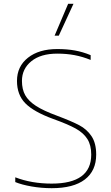

<svg xmlns="http://www.w3.org/2000/svg" viewBox="-20 -971 584 1006"><path d="M337 -951H365L288 -784H266ZM278 -365Q207 -391 168 -416.5Q129 -442 112 -472.5Q95 -503 95 -547Q95 -610 144 -650Q193 -690 280 -690Q329 -690 371 -682Q413 -674 455 -657V-682Q414 -699 372.5 -706.5Q331 -714 280 -714Q184 -714 126.5 -668.5Q69 -623 69 -547Q69 -474 113 -429.5Q157 -385 258 -348Q336 -320 376.5 -297.5Q417 -275 437.5 -243Q458 -211 458 -161Q458 -9 251 -9Q145 -9 60 -42V-17Q94 -3 145.5 6Q197 15 251 15Q365 15 424.5 -30.5Q484 -76 484 -161Q484 -221 459.5 -257.5Q435 -294 395 -315Q355 -336 278 -365Z"/></svg>

Font: Prompt Thin
Style: Regular
Weight: 100
Designer: Katatrad Team
Foundry: CadsonDemak
Version: Version 1.030